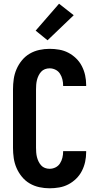

<svg xmlns="http://www.w3.org/2000/svg" viewBox="-20 -1006 540 1034"><path d="M247 8Q219 8 191.5 2Q164 -4 140 -18Q116 -32 98 -54Q80 -76 69 -101.5Q58 -127 54 -154.5Q50 -182 50 -210V-525Q50 -553 54 -580.5Q58 -608 69 -633.5Q80 -659 98 -681Q116 -703 140 -717Q164 -731 191.5 -737Q219 -743 247 -743Q273 -743 299 -738.5Q325 -734 348 -722Q371 -710 390 -691.5Q409 -673 421 -649.5Q433 -626 438.5 -600.5Q444 -575 444 -549V-543H320V-546Q320 -562 316 -578.5Q312 -595 303 -609Q294 -623 279 -630.5Q264 -638 247 -638Q234 -638 222 -633.5Q210 -629 201.5 -619.5Q193 -610 187.5 -598.5Q182 -587 179 -575Q176 -563 175 -550Q174 -537 174 -525V-210Q174 -198 175 -185Q176 -172 179 -160Q182 -148 187.5 -136.5Q193 -125 201.5 -115.5Q210 -106 222 -101.5Q234 -97 247 -97Q264 -97 279 -104.5Q294 -112 303 -126Q312 -140 316 -156.5Q320 -173 320 -189V-192H444V-186Q444 -160 438.5 -134.5Q433 -109 421 -85.5Q409 -62 390 -43.5Q371 -25 348 -13Q325 -1 299 3.5Q273 8 247 8ZM236 -789 172 -841 298 -986 377 -924Z"/></svg>

Font: Iosevka Extrabold
Style: Regular
Weight: 800
Monospace: yes
Designer: Belleve Invis
Foundry: Belleve Invis
Version: Version 32.5.0; ttfautohint (v1.8.4)